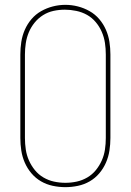

<svg xmlns="http://www.w3.org/2000/svg" viewBox="-20 -765 540 793"><path d="M250 8Q224 8 198 2.5Q172 -3 149.5 -16Q127 -29 110 -49Q93 -69 82.5 -93Q72 -117 68 -143Q64 -169 64 -195V-540Q64 -566 68 -592Q72 -618 82.5 -642Q93 -666 110 -686Q127 -706 150 -719Q173 -732 198.5 -738.5Q224 -745 250 -745Q276 -745 301.5 -738.5Q327 -732 350 -719Q373 -706 390 -686Q407 -666 417.5 -642Q428 -618 432 -592Q436 -566 436 -540V-195Q436 -169 432 -143Q428 -117 417.5 -93Q407 -69 390 -49Q373 -29 350.5 -16Q328 -3 302 2.5Q276 8 250 8ZM250 -10Q274 -10 297 -15Q320 -20 340.5 -32Q361 -44 376 -62.5Q391 -81 400.5 -102.5Q410 -124 413.5 -147.5Q417 -171 417 -195V-540Q417 -564 413.5 -587.5Q410 -611 400.5 -633Q391 -655 375.5 -673.5Q360 -692 339.5 -703.5Q319 -715 295 -720Q271 -725 248 -725Q224 -725 201 -720Q178 -715 158 -702.5Q138 -690 123 -671.5Q108 -653 99 -631.5Q90 -610 86.5 -586.5Q83 -563 83 -540V-195Q83 -171 86.5 -147.5Q90 -124 99.5 -102.5Q109 -81 124 -62.5Q139 -44 159.5 -32Q180 -20 203 -15Q226 -10 250 -10Z"/></svg>

Font: iosevka_custom_sans_ss08 Thin
Style: Regular
Weight: 100
Designer: Belleve Invis
Foundry: Belleve Invis
Version: Version 10.3.0; ttfautohint (v1.8.3)